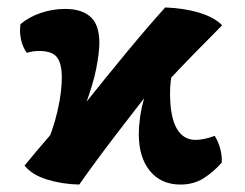

<svg xmlns="http://www.w3.org/2000/svg" viewBox="-20 -487 658 516"><path d="M193 9Q147 8 106.5 -4.5Q66 -17 46 -42Q77 -80 110 -118Q143 -156 177 -195L204 -203Q263 -277 320 -346Q377 -415 424 -467Q476 -465 516.5 -452.5Q557 -440 577 -419Q542 -384 502 -343Q462 -302 419 -256L387 -248Q340 -188 289 -121.5Q238 -55 193 9ZM97 -81Q122 -134 134.5 -188.5Q147 -243 146 -284Q145 -320 131.5 -335Q118 -350 85 -350Q77 -350 69.5 -349Q62 -348 52 -345Q41 -360 36.5 -380.5Q32 -401 35 -422Q57 -441 89 -452Q121 -463 155 -463Q200 -463 223.5 -441.5Q247 -420 247 -372Q247 -347 239 -304.5Q231 -262 206 -195ZM465 9Q413 9 383 -27.5Q353 -64 353 -127Q353 -146 356.5 -172.5Q360 -199 371 -235L446 -298Q441 -285 439 -269.5Q437 -254 437 -236Q437 -174 454.5 -142.5Q472 -111 506 -111Q516 -111 530.5 -114Q545 -117 557 -122Q566 -108 571.5 -88.5Q577 -69 576 -50Q553 -24 526.5 -7.5Q500 9 465 9Z"/></svg>

Font: Vollkorn
Style: Bold
Weight: 700
Designer: Friedrich Althausen
Foundry: Friedrich Althausen
Version: Version 5.000